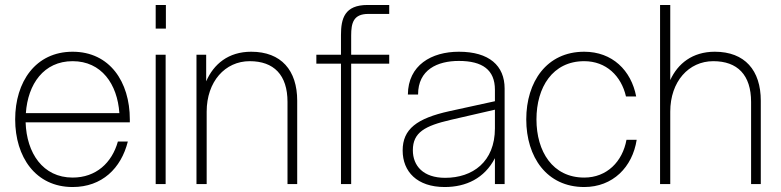

<svg xmlns="http://www.w3.org/2000/svg" viewBox="-20 -740 3141 772"><path d="M272 12C390 12 467 -63 494 -171H454C430 -85 366 -26 272 -26C152 -26 87 -125 83 -248H502V-260C502 -411 421 -532 272 -532C123 -532 41 -411 41 -260C41 -109 123 12 272 12ZM84 -285C92 -402 156 -494 272 -494C388 -494 452 -402 460 -285Z M606 0H646V-520H606ZM606 -625H647V-720H606Z M1136 -330V0H1175V-335C1175 -457 1111 -532 990 -532C898 -532 839 -482 809 -413V-520H770V0H811V-291C811 -412 885 -494 984 -494C1081 -494 1136 -439 1136 -330Z M1351 -599V-520H1252V-484H1351V0H1392V-484H1545V-520H1392V-597C1392 -648 1401 -684 1461 -684H1545V-720H1458C1365 -720 1351 -665 1351 -599Z M1970 0H2009V-384C2009 -476 1947 -532 1825 -532C1715 -532 1621 -478 1620 -360H1661C1661 -460 1739 -495 1825 -495C1920 -495 1970 -459 1970 -379V-333L1787 -293C1656 -264 1599 -221 1599 -135C1599 -50 1657 12 1768 12C1854 12 1928 -23 1970 -104ZM1640 -136C1640 -208 1689 -234 1792 -258L1970 -299V-224C1970 -89 1880 -25 1770 -25C1682 -25 1640 -73 1640 -136Z M2329 12C2444 12 2523 -68 2540 -178H2499C2483 -90 2420 -26 2329 -26C2202 -26 2137 -131 2137 -260C2137 -389 2202 -494 2329 -494C2417 -494 2478 -435 2497 -352H2538C2518 -457 2442 -532 2329 -532C2178 -532 2096 -411 2096 -260C2096 -109 2178 12 2329 12Z M2634 0H2675V-291C2675 -412 2749 -494 2848 -494C2945 -494 3000 -439 3000 -330V0H3039V-335C3039 -457 2975 -532 2854 -532C2764 -532 2705 -484 2675 -418V-720H2634Z"/></svg>

Font: Aspekta 150
Style: Regular
Weight: 150
Designer: Ivo Dolenc
Version: Version 2.000